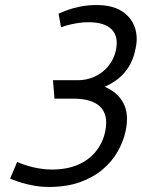

<svg xmlns="http://www.w3.org/2000/svg" viewBox="-20 -730 562 761"><path d="M190 -412 196 -339H271Q306 -339 332.5 -331.5Q359 -324 376 -308Q393 -292 398.5 -267.5Q404 -243 397 -209Q388 -165 360.5 -130.5Q333 -96 289 -77Q245 -58 185 -58Q159 -58 134 -62.5Q109 -67 89.5 -73Q70 -79 59 -83.5Q48 -88 48 -88L20 -22Q20 -22 32.5 -17Q45 -12 66.5 -5.5Q88 1 116 6Q144 11 174 11Q244 11 297 -8Q350 -27 387 -58.5Q424 -90 446.5 -129.5Q469 -169 478 -211Q492 -277 469.5 -320.5Q447 -364 395 -386Q435 -404 460 -428Q485 -452 498.5 -480Q512 -508 517 -536Q528 -583 514 -622.5Q500 -662 462.5 -686Q425 -710 362 -710Q327 -710 296 -703.5Q265 -697 243 -688.5Q221 -680 212 -676L222 -622Q227 -624 244 -629Q261 -634 284.5 -638Q308 -642 329 -642Q362 -642 385 -635Q408 -628 422.5 -613.5Q437 -599 441 -578Q445 -557 439 -529Q431 -494 408.5 -467Q386 -440 354.5 -426Q323 -412 289 -412Z"/></svg>

Font: Advent Pro Medium
Style: Italic
Weight: 500
Italic angle: -12°
Version: Version 3.000